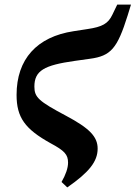

<svg xmlns="http://www.w3.org/2000/svg" viewBox="-20 -617 594 841"><path d="M201.3 10.3C262.9 43.4 278.1 60 278.1 95.6C278.1 119 267.8 148.6 249.5 180.2L274.7 203.9C369.9 137.7 407.7 90.8 407.7 33.9C407.7 -18.5 371.7 -55.4 268.9 -110.1C149.9 -173.4 130.6 -190.6 130.6 -237.5C130.6 -307.8 173.6 -331.3 307.1 -350.2L374.2 -359.6C465.6 -371.9 493.7 -404.6 538.9 -548.6L553.7 -596.8H493.5L472.1 -552.4C453.5 -513.5 428.3 -499.3 363.2 -489.7L302.8 -480.4C141.3 -456 52.6 -357.8 52.6 -201.3C52.6 -102.2 89.7 -51.7 201.3 10.3Z"/></svg>

Font: Source Serif Variable
Style: Italic
Weight: 389
Italic angle: -12°
Designer: Frank Grießhammer
Foundry: Adobe Systems Incorporated
Version: Version 3.001;hotconv 1.0.111;makeotfexe 2.5.65597